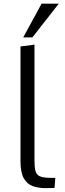

<svg xmlns="http://www.w3.org/2000/svg" viewBox="-20 -1000 345 1025"><path d="M224.6 4.4Q185.1 4.4 154.5 -6.6Q124 -17.6 106.7 -48.8Q89.4 -80.1 89.4 -140.6V-752L164.1 -761.7V-141.1Q164.1 -105.5 169.7 -86.4Q175.3 -67.4 190.9 -59.8Q206.5 -52.2 236.8 -50.8Q248 -50.3 258.5 -50.3Q269 -50.3 275.4 -50.3L271 3.4Q261.7 3.4 249.8 3.9Q237.8 4.4 224.6 4.4ZM104 -800.3 202.1 -980.5H293.9L152.8 -800.3Z"/></svg>

Font: Comme Light
Style: Regular
Weight: 300
Version: Version 1.000;gftools[0.9.27]